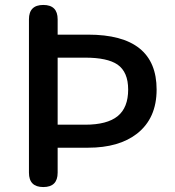

<svg xmlns="http://www.w3.org/2000/svg" viewBox="-20 -756 708 776"><path d="M155 0Q97 0 97 -58V-368V-678Q97 -736 155 -736Q213 -736 213 -678V-616H336Q613 -616 613 -394Q613 -278 534 -216Q461 -159 336 -159H213V-58Q213 0 155 0ZM213 -252H324Q413 -252 455.5 -286.5Q498 -321 498 -394Q498 -465 455 -495Q414 -523 324 -523H213V-387Z"/></svg>

Font: GenSenRounded JP M
Style: Regular
Weight: 500
Version: Version 1.501;PS 1;hotconv 16.6.51;makeotf.lib2.5.65220